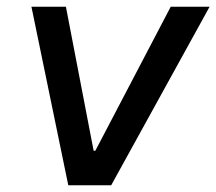

<svg xmlns="http://www.w3.org/2000/svg" viewBox="-20 -548 640 568"><path d="M182 0 73 -528H175L257 -102H262L485 -528H600L309 0Z"/></svg>

Font: Hubot Sans Medium
Style: Italic
Weight: 500
Italic angle: -10°
Designer: Deni Anggara
Foundry: GitHub
Version: Version 1.001; ttfautohint (v1.8.4.7-5d5b);gftools[0.9.31]